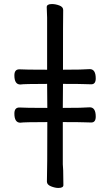

<svg xmlns="http://www.w3.org/2000/svg" viewBox="-20 -806 540 945"><path d="M267.1 119.1Q251 119.1 231 111.1Q210.9 103 210.9 87.9Q212.9 28.8 212.9 -205.1Q96.2 -205.1 80.1 -202.1Q50.8 -202.1 50.8 -247.1Q50.8 -276.9 75.2 -276.9Q101.1 -274.9 212.9 -274.9L211.9 -393.1Q96.2 -393.1 80.1 -390.1Q50.8 -390.1 50.8 -435.1Q50.8 -464.8 75.2 -464.8Q101.1 -462.9 211.9 -462.9V-719.2Q210 -751 210 -771Q210 -786.1 235.8 -786.1Q252.9 -786.1 272 -779.1Q291 -772 291 -756.8Q290 -720.2 290 -462.9Q388.2 -462.9 421.9 -465.8Q451.2 -465.8 451.2 -419.9Q451.2 -391.1 429.2 -391.1Q409.2 -391.1 391.6 -392.1Q374 -393.1 290 -393.1L289.1 -274.9Q388.2 -274.9 421.9 -277.8Q451.2 -277.8 451.2 -231.9Q451.2 -203.1 429.2 -203.1Q409.2 -203.1 391.6 -204.1Q374 -205.1 289.1 -205.1V2.9Q290 7.8 290 16.4Q290 24.9 291 33.2L292 105Q292 119.1 267.1 119.1Z"/></svg>

Font: LXGW WenKai Mono GB Screen
Style: Regular
Weight: 400
Monospace: yes
Designer: LXGW / Fontworks Inc.
Foundry: LXGW / Fontworks Inc.
Version: Version 1.510;January 18,2025